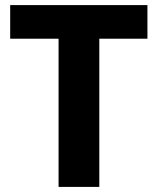

<svg xmlns="http://www.w3.org/2000/svg" viewBox="-20 -734 620 754"><path d="M370 0H210V-582H20V-714H559V-582H370Z"/></svg>

Font: Noto Sans Oriya
Style: Bold
Weight: 700
Designer: Amélie Bonet and Sol Matas
Foundry: Google LLC
Version: Version 2.006; ttfautohint (v1.8.4.7-5d5b)